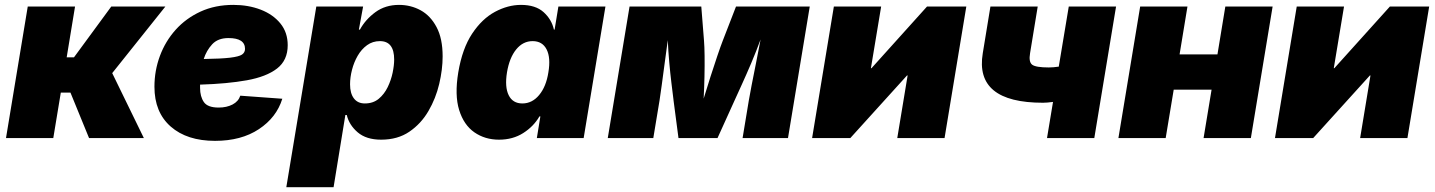

<svg xmlns="http://www.w3.org/2000/svg" viewBox="-20 -573 5957 797"><path d="M4.9 0 95.2 -545.9H291.5L256.8 -335H287.1L441.9 -545.9H666.5L445.8 -269.5L577.1 0H349.6L272.5 -188.5H232.4L201.2 0Z M872.6 11.7Q756.3 11.7 688.7 -47.6Q621.1 -106.9 621.1 -212.9Q621.1 -279.8 643.8 -340.8Q666.5 -401.9 709.2 -449.5Q752 -497.1 812.5 -524.9Q873 -552.7 948.7 -552.7Q1010.7 -552.7 1062 -533Q1113.3 -513.2 1143.8 -475.8Q1174.3 -438.5 1174.3 -385.3Q1174.3 -322.8 1130.1 -288.6Q1085.9 -254.4 1004.4 -239.7Q922.9 -225.1 810.5 -221.7Q810.5 -214.8 810.5 -208Q810.5 -172.4 826.2 -149.4Q841.8 -126.5 887.7 -126.5Q920.9 -126.5 945.3 -139.2Q969.7 -151.9 977.5 -175.8L1151.9 -163.1Q1127.9 -85.4 1054.7 -36.9Q981.4 11.7 872.6 11.7ZM825.7 -328.1Q897.9 -329.1 934.8 -333.5Q971.7 -337.9 984.4 -346.4Q997.1 -355 997.1 -370.1Q997.1 -415 928.2 -415Q884.8 -415 860.8 -389.2Q836.9 -363.3 825.7 -328.1Z M1168.5 204.1 1293 -545.9H1487.3L1469.7 -450.2H1474.1Q1497.1 -492.2 1538.3 -522.5Q1579.6 -552.7 1636.2 -552.7Q1685.1 -552.7 1726.1 -530.3Q1767.1 -507.8 1792.2 -460.4Q1817.4 -413.1 1817.4 -338.9Q1817.4 -284.7 1803.2 -224.6Q1789.1 -164.6 1758.5 -112.1Q1728 -59.6 1679.4 -26.4Q1630.9 6.8 1562 6.8Q1500.5 6.8 1464.8 -23.7Q1429.2 -54.2 1419.4 -95.7H1413.6L1364.7 204.1ZM1494.6 -143.6Q1528.8 -143.6 1552 -162.8Q1575.2 -182.1 1589.4 -211.4Q1603.5 -240.7 1609.9 -271.5Q1616.2 -302.2 1616.2 -325.7Q1616.2 -402.3 1557.1 -402.3Q1526.9 -402.3 1503.7 -385.5Q1480.5 -368.7 1464.8 -341.6Q1449.2 -314.5 1441.2 -283.2Q1433.1 -252 1433.1 -223.1Q1433.1 -185.5 1449 -164.6Q1464.8 -143.6 1494.6 -143.6Z M2051.3 6.8Q1993.2 6.8 1949.2 -23.7Q1905.3 -54.2 1886 -116.2Q1866.7 -178.2 1882.3 -272.5Q1898.9 -371.6 1939.9 -433.3Q1981 -495.1 2034.7 -523.9Q2088.4 -552.7 2142.6 -552.7Q2203.1 -552.7 2236.6 -522.5Q2270 -492.2 2279.3 -450.2H2282.2L2297.9 -545.9H2493.2L2402.8 0H2208.5L2223.1 -89.8H2219.2Q2195.3 -48.3 2152.1 -20.8Q2108.9 6.8 2051.3 6.8ZM2148.4 -143.6Q2189 -143.6 2218 -178.5Q2247.1 -213.4 2256.3 -272.5Q2266.6 -333.5 2249 -367.9Q2231.4 -402.3 2190.9 -402.3Q2150.9 -402.3 2122.8 -367.9Q2094.7 -333.5 2084.5 -272.5Q2074.7 -211.9 2091.6 -177.7Q2108.4 -143.6 2148.4 -143.6Z M2502.9 0 2593.3 -545.9H2891.1L2902.3 -404.8Q2904.3 -380.9 2904.8 -341.3Q2905.3 -301.8 2904.3 -255.1Q2903.3 -208.5 2900.9 -163.6Q2914.6 -208.5 2929.4 -255.1Q2944.3 -301.8 2957.8 -341.3Q2971.2 -380.9 2980.5 -404.8L3035.2 -545.9H3341.3L3251 0H3062.5L3088.4 -156.2Q3091.8 -177.7 3100.1 -219.7Q3108.4 -261.7 3118.4 -312Q3128.4 -362.3 3137.2 -409.2Q3119.1 -359.9 3098.4 -311Q3077.6 -262.2 3059.1 -221.7Q3040.5 -181.2 3029.3 -156.2L2958.5 0H2796.4L2775.9 -156.2Q2775.9 -157.7 2775.4 -161.1Q2772 -188.5 2767.1 -228.5Q2762.2 -268.6 2758.1 -314.7Q2753.9 -360.8 2752 -406.2Q2745.6 -359.9 2739 -310.1Q2732.4 -260.3 2726.8 -219Q2721.2 -177.7 2717.8 -156.2L2691.9 0Z M3900.9 0H3704.6L3747.6 -259.8H3745.1L3509.8 0H3351.1L3441.4 -545.9H3637.7L3595.2 -290H3597.7L3828.1 -545.9H3991.2Z M4309.6 -146.5Q4024.9 -146.5 4059.6 -352.5L4091.3 -545.9H4287.6L4255.9 -352.5Q4249.5 -315.9 4264.6 -304.4Q4279.8 -293 4333.5 -293Q4352.5 -293 4375 -296.4L4416.5 -545.9H4612.8L4522.5 0H4326.2L4351.1 -149.9Q4325.7 -146.5 4309.6 -146.5Z M4909.2 -545.9 4876.5 -347.2H5033.7L5066.4 -545.9H5262.7L5172.4 0H4976.1L5009.3 -200.7H4852.1L4818.8 0H4622.6L4712.9 -545.9Z M5822.3 0H5626L5668.9 -259.8H5666.5L5431.2 0H5272.5L5362.8 -545.9H5559.1L5516.6 -290H5519L5749.5 -545.9H5912.6Z"/></svg>

Font: Inter Black
Style: Italic
Weight: 900
Italic angle: -9.39999°
Designer: Rasmus Andersson
Foundry: rsms
Version: Version 4.000;git-a52131595